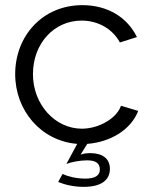

<svg xmlns="http://www.w3.org/2000/svg" viewBox="-20 -550 589 746"><path d="M206 157C233 168 266 176 305 176C372 176 407 151 407 106C407 66 378 45 331 45C320 45 305 46 293 51L319 9C411 2 489 -47 517 -119L450 -139C434 -91 365 -50 298 -50C194 -50 108 -144 108 -262C108 -381 190 -470 297 -470C361 -470 417 -438 446 -385L512 -406C475 -482 399 -530 300 -530C145 -530 39 -410 39 -262C39 -120 140 -2 280 9L238 87C255 80 290 73 318 73C349 73 368 82 368 109C368 132 349 144 311 144C276 144 242 135 223 126Z"/></svg>

Font: Raleway Reg
Style: Regular
Weight: 400
Designer: Matt McInerney, Pablo Impallari, Rodrigo Fuenzalida
Foundry: Matt McInerney, Pablo Impallari, Rodrigo Fuenzalida
Version: Version 3.00 July 28, 2015